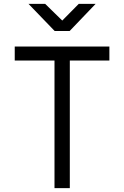

<svg xmlns="http://www.w3.org/2000/svg" viewBox="-20 -970 640 990"><path d="M261 0V-658H56V-730H544V-658H340V0ZM262 -810 127 -950H213L301 -864L386 -950H473L339 -810Z"/></svg>

Font: Tiny Light
Style: Regular
Weight: 300
Monospace: yes
Designer: Philipp Nurullin, Konstantin Bulenkov
Foundry: JetBrains
Version: Version 2.251; ttfautohint (v1.8.4.7-5d5b)